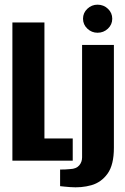

<svg xmlns="http://www.w3.org/2000/svg" viewBox="-20 -687 534 821"><path d="M33 0V-591H170V-95H291V0ZM279 113Q271 112 256 111Q241 110 237 109V38Q246 38 259.5 37.5Q273 37 280 36Q306 35 318.5 20.5Q331 6 331 -14V-495H467V-55Q467 18 440 55.5Q413 93 370.5 105Q328 117 279 113ZM397 -547Q372 -547 353.5 -564.5Q335 -582 335 -607Q335 -632 353.5 -649.5Q372 -667 397 -667Q423 -667 441.5 -649.5Q460 -632 460 -607Q460 -582 441.5 -564.5Q423 -547 397 -547Z"/></svg>

Font: Alumni Sans ExtraBold
Style: Regular
Weight: 800
Designer: Robert E. Leuschke
Foundry: Robert E. Leuschke
Version: Version 1.018